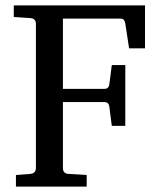

<svg xmlns="http://www.w3.org/2000/svg" viewBox="-20 -691 582 711"><path d="M517 -512H458L444 -604Q441 -622 427 -622H213V-362H367Q383 -362 385 -380L394 -450H444V-225H394L385 -295Q383 -313 367 -313H213V-69Q213 -48 234 -47L301 -43V0H39V-43L92 -47Q113 -49 113 -69V-602Q113 -623 92 -624L31 -628V-671H517Z"/></svg>

Font: Apparatus SIL
Style: Regular
Weight: 400
Version: Version 1.0